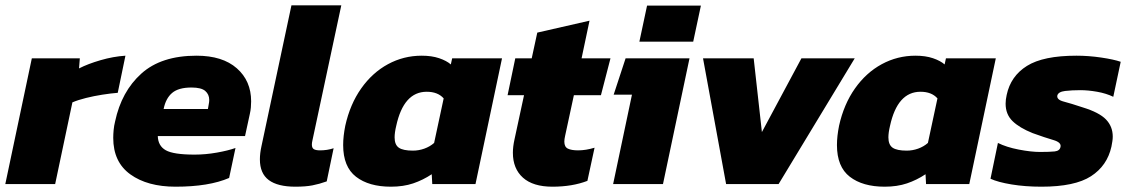

<svg xmlns="http://www.w3.org/2000/svg" viewBox="-31 -694 4263 724"><path d="M-11 0 89 -474H270L267 -436Q300 -453 348 -467Q396 -481 442 -484L413 -344Q387 -342 355 -337Q323 -332 293 -324.5Q263 -317 242 -308L177 0Z M631 10Q525 10 460.5 -36.5Q396 -83 396 -174Q396 -188 397.5 -204Q399 -220 403 -236Q427 -349 502 -416.5Q577 -484 710 -484Q808 -484 862 -436.5Q916 -389 916 -312Q916 -301 915 -289Q914 -277 911 -264L893 -181H564Q565 -144 594 -127.5Q623 -111 703 -111Q744 -111 786.5 -118.5Q829 -126 857 -136L833 -23Q757 10 631 10ZM586 -283H753L756 -300Q757 -305 757.5 -309Q758 -313 758 -317Q758 -338 743 -351Q728 -364 691 -364Q642 -364 618 -343.5Q594 -323 586 -283Z M1083 10Q1016 10 982.5 -15Q949 -40 949 -93Q949 -116 955 -143L1068 -674H1256L1147 -164Q1146 -160 1145.5 -156Q1145 -152 1145 -149Q1145 -136 1152.5 -131.5Q1160 -127 1176 -127Q1189 -127 1202 -129Q1215 -131 1227 -135L1201 -10Q1173 0 1147 5Q1121 10 1083 10Z M1443 10Q1360 10 1311.5 -27.5Q1263 -65 1263 -147Q1263 -164 1265 -182Q1267 -200 1271 -220Q1289 -301 1331 -360.5Q1373 -420 1432 -452Q1491 -484 1559 -484Q1597 -484 1625 -474.5Q1653 -465 1669 -451L1674 -474H1862L1762 0H1599L1597 -37Q1564 -15 1527 -2.5Q1490 10 1443 10ZM1526 -126Q1548 -126 1569 -133.5Q1590 -141 1606 -155L1642 -323Q1620 -348 1578 -348Q1491 -348 1463 -219Q1457 -194 1457 -176Q1457 -148 1473 -137Q1489 -126 1526 -126Z M2052 10Q1979 10 1941 -24Q1903 -58 1903 -118Q1903 -141 1909 -168L1945 -335H1883L1912 -474H1974L1995 -571L2192 -616L2162 -474H2271L2235 -335H2133L2100 -182Q2097 -169 2097 -160Q2097 -140 2110.5 -133.5Q2124 -127 2149 -127Q2178 -127 2211 -137L2184 -12Q2127 10 2052 10Z M2380 -537 2409 -673H2612L2583 -537ZM2281 0 2352 -337H2283L2328 -474H2569L2469 0Z M2707 0 2620 -474H2811L2842 -196L2991 -474H3192L2905 0Z M3305 10Q3222 10 3173.5 -27.5Q3125 -65 3125 -147Q3125 -164 3127 -182Q3129 -200 3133 -220Q3151 -301 3193 -360.5Q3235 -420 3294 -452Q3353 -484 3421 -484Q3459 -484 3487 -474.5Q3515 -465 3531 -451L3536 -474H3724L3624 0H3461L3459 -37Q3426 -15 3389 -2.5Q3352 10 3305 10ZM3388 -126Q3410 -126 3431 -133.5Q3452 -141 3468 -155L3504 -323Q3482 -348 3440 -348Q3353 -348 3325 -219Q3319 -194 3319 -176Q3319 -148 3335 -137Q3351 -126 3388 -126Z M3896 10Q3835 10 3783.5 1.5Q3732 -7 3704 -20L3732 -155Q3764 -139 3810.5 -130Q3857 -121 3891 -121Q3927 -121 3946 -123Q3965 -125 3968 -140Q3972 -157 3941 -166Q3910 -175 3863 -192Q3813 -212 3787 -237.5Q3761 -263 3761 -303Q3761 -311 3762 -319Q3763 -327 3765 -336Q3780 -407 3841.5 -445.5Q3903 -484 4028 -484Q4074 -484 4121.5 -477Q4169 -470 4195 -461L4167 -329Q4140 -342 4106 -348Q4072 -354 4043 -354Q4011 -354 3985.5 -351Q3960 -348 3956 -334Q3953 -318 3980 -311Q4007 -304 4052 -289Q4114 -270 4139.5 -243.5Q4165 -217 4165 -179Q4165 -170 4163.5 -161Q4162 -152 4160 -141Q4144 -69 4083 -29.5Q4022 10 3896 10Z"/></svg>

Font: Kanit
Style: Bold Italic
Weight: 700
Italic angle: -12°
Designer: Katatrad Team
Foundry: CadsonDemak
Version: Version 2.000; ttfautohint (v1.8.3)